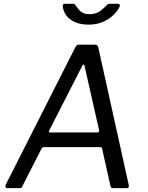

<svg xmlns="http://www.w3.org/2000/svg" viewBox="-20 -973 767 993"><path d="M16.3 0Q10.4 0 8.4 -4.9Q6.5 -9.9 10.2 -18.8L370.2 -729.8Q374.1 -737.4 378.9 -739.7Q383.6 -742 392.3 -742H470.4Q479.8 -742 484.1 -737.1Q488.3 -732.1 488.9 -725.2L646.2 -14.5Q647.5 -8.9 645.2 -4.4Q642.9 0 636.3 0H565Q552.4 0 551 -12.6L507.7 -205.3Q506.7 -212.1 498.4 -212.1H207.2Q198.1 -212.1 194 -202.8L94.1 -7.1Q92.6 -2.6 89.6 -1.3Q86.7 0 80.1 0H16.3ZM483 -287.9Q494.9 -287.9 492.1 -301.4L417.7 -630Q415.9 -640 412 -639.3Q408.1 -638.6 403.1 -628.1L236 -301Q232.7 -293.2 233.3 -290.5Q233.8 -287.9 239.2 -287.9ZM589.6 -953.3Q597 -953.3 599.3 -948.7Q601.5 -944.1 598 -936.8Q587.1 -914.6 564.6 -893.6Q542.2 -872.5 510.5 -859Q478.8 -845.6 438.3 -845.6Q397.6 -845.6 368.4 -858.3Q339.2 -870.9 323 -892.9Q306.8 -914.8 304.3 -942Q304 -946.2 306 -949.8Q308 -953.3 314.5 -953.3H360.1Q366.2 -953.3 368.3 -949.5Q370.3 -945.8 374.4 -940.1Q380.5 -933.5 388 -923.5Q395.4 -913.6 408.3 -906.7Q421.2 -899.8 442.7 -899.8Q475.3 -899.8 496.8 -915.1Q518.4 -930.5 532.5 -946.8Q536 -951.2 539.4 -952.2Q542.8 -953.3 546.6 -953.3Z"/></svg>

Font: Libre Franklin Thin
Style: Italic
Weight: 100
Italic angle: -8°
Designer: Pablo Impallari, Rodrigo Fuenzalida, Nhung Nguyen
Foundry: Impallari Type
Version: Version 3.000